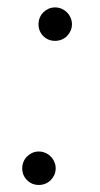

<svg xmlns="http://www.w3.org/2000/svg" viewBox="-20 -504 276 531"><path d="M41.5 0ZM41.5 -38.5Q41.5 -48 45 -56.5Q48.5 -65 54.8 -71.2Q61 -77.5 69.2 -81.2Q77.5 -85 87.5 -85Q97 -85 105.5 -81.2Q114 -77.5 120.2 -71.2Q126.5 -65 130.2 -56.5Q134 -48 134 -38.5Q134 -28.5 130.2 -20.2Q126.5 -12 120.2 -5.8Q114 0.5 105.5 4Q97 7.5 87.5 7.5Q68 7.5 54.8 -5.8Q41.5 -19 41.5 -38.5ZM86.5 -437Q86.5 -446.5 90 -455Q93.5 -463.5 99.8 -469.8Q106 -476 114.2 -479.8Q122.5 -483.5 132.5 -483.5Q142 -483.5 150.5 -479.8Q159 -476 165.2 -469.8Q171.5 -463.5 175.2 -455Q179 -446.5 179 -437Q179 -427 175.2 -418.8Q171.5 -410.5 165.2 -404.2Q159 -398 150.5 -394.5Q142 -391 132.5 -391Q113 -391 99.8 -404.2Q86.5 -417.5 86.5 -437Z"/></svg>

Font: Lato Light
Style: Italic
Weight: 300
Italic angle: -7°
Designer: Lukasz Dziedzic
Foundry: tyPoland Lukasz Dziedzic
Version: Version 2.007; 2014-02-27